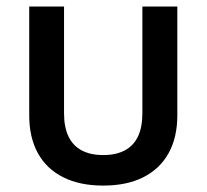

<svg xmlns="http://www.w3.org/2000/svg" viewBox="-20 -561 635 590"><path d="M296.9 9.3Q225.6 9.3 174.6 -16.1Q123.5 -41.5 96.7 -89.8Q69.8 -138.2 69.8 -206.5V-541H176.8V-212.4Q176.8 -170.4 190.4 -141.8Q204.1 -113.3 231 -98.9Q257.8 -84.5 297.4 -84.5Q336.4 -84.5 363.5 -98.9Q390.6 -113.3 404.1 -141.8Q417.5 -170.4 417.5 -212.4V-541H524.9V-206.5Q524.9 -138.2 497.8 -89.8Q470.7 -41.5 419.9 -16.1Q369.1 9.3 296.9 9.3Z"/></svg>

Font: Inter 17pt Medium
Style: Regular
Weight: 500
Version: Version 4.001;git-66647c0bb